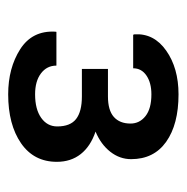

<svg xmlns="http://www.w3.org/2000/svg" viewBox="-14 -748 442 453"><g transform="rotate(90 206.5 -521.0)"><path d="M207 -555.2Q239.7 -555.2 255.4 -569.1Q271 -583 271 -608.4Q271 -629.9 253.4 -643.8Q235.8 -657.7 202.1 -657.7Q174.8 -657.7 157.7 -646Q140.6 -634.3 140.6 -614.7H61.5L60.5 -617.7Q57.6 -663.6 98.9 -692.6Q140.1 -721.7 202.1 -721.7Q272.9 -721.7 314 -692.6Q355 -663.6 355 -609.9Q355 -583 337.6 -560.8Q320.3 -538.6 290 -525.9Q324.7 -514.2 343 -491Q361.3 -467.8 361.3 -434.6Q361.3 -380.4 317.4 -350.1Q273.4 -319.8 202.1 -319.8Q140.1 -319.8 95.7 -348.1Q51.3 -376.5 54.2 -430.7L54.7 -433.6H134.3Q134.3 -411.1 152.6 -397.2Q170.9 -383.3 202.1 -383.3Q237.3 -383.3 257.6 -397.7Q277.8 -412.1 277.8 -435.5Q277.8 -466.3 260.3 -480Q242.7 -493.7 207 -493.7H142.1V-555.2Z"/></g></svg>

Font: TypoPRO Roboto Slab
Style: Regular
Weight: 400
Designer: Google
Version: Version 1.100263; 2013; ttfautohint (v0.94.20-1c74) -l 8 -r 